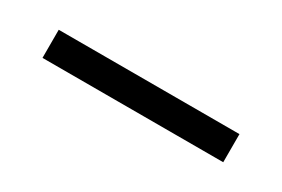

<svg xmlns="http://www.w3.org/2000/svg" viewBox="-5 -172 608 414"><g transform="rotate(30 299.0 35.0)"><path d="M524 70V0H74V70Z"/></g></svg>

Font: Plus Jakarta Sans
Style: Regular
Weight: 400
Designer: Gumpita Rahayu
Foundry: Tokotype
Version: Version 2.071;gftools[0.9.30]